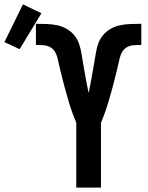

<svg xmlns="http://www.w3.org/2000/svg" viewBox="-152 -851 672 871"><path d="M194 0V-294Q188 -308 182.5 -322.5Q177 -337 172 -351.5Q167 -366 162.5 -380.5Q158 -395 154 -410Q150 -425 145.5 -440Q141 -455 137.5 -469.5Q134 -484 130 -499Q126 -514 122.5 -529Q119 -544 115.5 -559Q112 -574 108.5 -589Q105 -604 96.5 -617.5Q88 -631 74 -638Q60 -645 44.5 -646Q29 -647 14 -647H11V-743H16Q39 -743 62 -742Q85 -741 107 -736.5Q129 -732 149.5 -720.5Q170 -709 184.5 -691.5Q199 -674 206.5 -652.5Q214 -631 217.5 -608.5Q221 -586 225 -563.5Q229 -541 233 -518.5Q237 -496 241 -473.5Q245 -451 250 -429Q255 -451 259 -473.5Q263 -496 267 -518.5Q271 -541 275 -563.5Q279 -586 282.5 -608.5Q286 -631 293.5 -652.5Q301 -674 315.5 -691.5Q330 -709 350.5 -720.5Q371 -732 393 -736.5Q415 -741 438 -742Q461 -743 484 -743H489V-647H486Q471 -647 455.5 -646Q440 -645 426 -638Q412 -631 403.5 -617.5Q395 -604 391.5 -589Q388 -574 384.5 -559Q381 -544 377.5 -529Q374 -514 370 -499Q366 -484 362.5 -469.5Q359 -455 354.5 -440Q350 -425 346 -410Q342 -395 337.5 -380.5Q333 -366 328 -351.5Q323 -337 317.5 -322.5Q312 -308 306 -294V0ZM-63 -628 -132 -660 -48 -831 36 -791Z"/></svg>

Font: Iosevka Algr
Style: Bold
Weight: 700
Monospace: yes
Designer: Belleve Invis
Foundry: Belleve Invis
Version: Version 26.0.2; ttfautohint (v1.8.3)